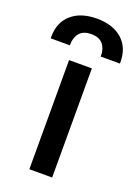

<svg xmlns="http://www.w3.org/2000/svg" viewBox="-177 -757 584 815"><g transform="rotate(20 115.5 -349.5)"><path d="M64 0V-493H167V0ZM-41 -553V-559Q-41 -625 1 -662Q43 -699 116 -699Q188 -699 230 -662Q272 -625 272 -559V-553H185V-558Q185 -589 168 -609Q151 -629 116 -629Q80 -629 63 -609Q46 -589 46 -558V-553Z"/></g></svg>

Font: Space Grotesk Frontify Medium
Style: Regular
Weight: 500
Designer: Florian Karsten
Version: Version 2.000